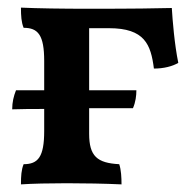

<svg xmlns="http://www.w3.org/2000/svg" viewBox="-20 -481 501 504"><path d="M431 -460C394 -459 331 -458 212 -458C144 -458 77 -459 35 -461C35 -439 36 -423 42 -408C80 -408 96 -389 96 -321V-244H22C16 -229 12 -213 12 -194C38 -195 67 -195 96 -195V-137C96 -69 80 -50 42 -50C36 -35 35 -19 35 3C64 1 110 0 155 0C200 0 257 1 299 3C299 -15 298 -35 293 -50C235 -53 214 -71 214 -130V-197H329C336 -213 338 -230 338 -244H214V-407H266C360 -407 376 -364 384 -301C410 -301 433 -307 448 -316C438 -365 433 -427 431 -460Z"/></svg>

Font: Vollkorn Semibold
Style: Regular
Weight: 600
Designer: Friedrich Althausen
Foundry: Friedrich Althausen
Version: Version 4.015;PS 004.015;hotconv 1.0.88;makeotf.lib2.5.64775